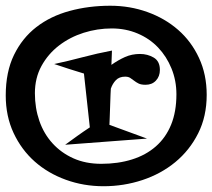

<svg xmlns="http://www.w3.org/2000/svg" viewBox="-20 -686 740 669"><path d="M700.2 -355.5Q700.2 -280.3 670.4 -221.2Q640.6 -162.1 590.8 -121.1Q541 -80.1 476.1 -58.6Q411.1 -37.1 340.8 -37.1Q271.5 -37.1 209.5 -59.6Q147.5 -82 101.1 -123Q54.7 -164.1 27.3 -222.7Q0 -281.2 0 -353.5Q0 -435.5 28.8 -494.6Q57.6 -553.7 106.9 -591.8Q156.2 -629.9 222.7 -647.9Q289.1 -666 364.3 -666Q432.6 -666 493.7 -644Q554.7 -622.1 600.6 -582Q646.5 -542 673.3 -484.4Q700.2 -426.8 700.2 -355.5ZM594.7 -357.4Q594.7 -405.3 577.6 -447.3Q560.5 -489.3 530.8 -520.5Q501 -551.8 459.5 -569.3Q418 -586.9 369.1 -586.9Q319.3 -586.9 271.5 -571.8Q223.6 -556.6 185.5 -527.3Q147.5 -498 124.5 -456.1Q101.6 -414.1 101.6 -361.3Q101.6 -309.6 117.2 -264.6Q132.8 -219.7 163.1 -186.5Q193.4 -153.3 235.8 -134.3Q278.3 -115.2 333 -115.2Q391.6 -115.2 439.9 -130.4Q488.3 -145.5 522.9 -175.8Q557.6 -206.1 576.2 -251.5Q594.7 -296.9 594.7 -357.4ZM537.1 -442.4Q537.1 -419.9 523.4 -405.3Q509.8 -390.6 487.3 -390.6Q471.7 -390.6 462.9 -395Q454.1 -399.4 447.3 -404.8Q440.4 -410.2 433.6 -414.6Q426.8 -418.9 416 -418.9Q395.5 -418.9 383.8 -406.7Q372.1 -394.5 366.2 -377Q366.2 -376 365.2 -357.9Q364.3 -339.8 363.8 -317.9Q363.3 -295.9 362.3 -275.9Q361.3 -255.9 361.3 -251L492.2 -203.1L207 -181.6Q228.5 -197.3 249.5 -212.4Q270.5 -227.5 293 -242.2L272.5 -429.7Q247.1 -437.5 220.7 -445.8Q194.3 -454.1 168.9 -462.9Q218.8 -473.6 268.6 -486.8Q318.4 -500 370.1 -509.8L368.2 -460Q391.6 -476.6 415.5 -487.3Q439.5 -498 467.8 -498Q494.1 -498 515.6 -485.4Q537.1 -472.7 537.1 -442.4Z"/></svg>

Font: Fontdiner Swanky
Style: Regular
Weight: 400
Designer: Font Diner, Inc
Foundry: Font Diner, Inc
Version: Version 1.001